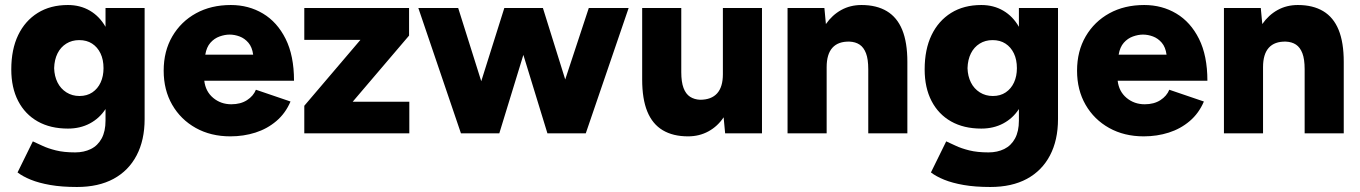

<svg xmlns="http://www.w3.org/2000/svg" viewBox="-20 -532 5425 766"><path d="M287 214Q226 214 180.5 206Q135 198 103 185Q71 172 50 156L111 32Q127 39 149 49.5Q171 60 203 68Q235 76 280 76Q315 76 342.5 62.5Q370 49 385.5 20.5Q401 -8 401 -51V-97Q377 -60 338.5 -39.5Q300 -19 251 -19Q181 -19 130.5 -47.5Q80 -76 52.5 -129Q25 -182 25 -255Q25 -335 52.5 -392Q80 -449 130.5 -480.5Q181 -512 251 -512Q300 -512 338.5 -489.5Q377 -467 401 -425V-500H557V-57Q557 27 525 88Q493 149 433 181.5Q373 214 287 214ZM297 -149Q327 -149 348.5 -163.5Q370 -178 381.5 -203Q393 -228 393 -260Q393 -294 381 -319Q369 -344 347.5 -358Q326 -372 296 -372Q267 -372 244.5 -358Q222 -344 209.5 -319Q197 -294 196 -260Q197 -228 209.5 -203Q222 -178 245 -163.5Q268 -149 297 -149Z M899 12Q821 12 761 -21.5Q701 -55 667 -114Q633 -173 633 -250Q633 -328 667.5 -387Q702 -446 762 -479Q822 -512 901 -512Q972 -512 1029 -478Q1086 -444 1119.5 -377Q1153 -310 1153 -210H795Q800 -167 830.5 -141.5Q861 -116 903 -116Q940 -116 965.5 -132.5Q991 -149 1001 -174L1139 -127Q1119 -80 1082.5 -49Q1046 -18 999 -3Q952 12 899 12ZM799 -314H990Q986 -344 971 -361.5Q956 -379 936 -386.5Q916 -394 896 -394Q877 -394 856 -386.5Q835 -379 819.5 -361.5Q804 -344 799 -314Z M1194 0V-110L1418 -373H1194V-500H1612V-390L1387 -126H1613V0Z M1819 0 1649 -500H1808L1900 -208L1992 -500H2146L2235 -215L2329 -500H2488L2317 0H2164L2068 -313L1972 0Z M2725 12Q2665 12 2624 -12.5Q2583 -37 2562.5 -87Q2542 -137 2542 -215V-500H2698V-244Q2698 -205 2707 -181Q2716 -157 2733 -146Q2750 -135 2773 -134Q2818 -134 2841 -159.5Q2864 -185 2864 -236V-500H3020V0H2873L2867 -64Q2843 -28 2806.5 -8Q2770 12 2725 12Z M3122 0V-500H3269L3275 -436Q3300 -472 3336 -492Q3372 -512 3417 -512Q3477 -512 3518 -487.5Q3559 -463 3579.5 -413Q3600 -363 3600 -285V0H3444V-256Q3444 -296 3435 -319.5Q3426 -343 3409.5 -354Q3393 -365 3369 -366Q3324 -367 3301 -341.5Q3278 -316 3278 -264V0Z M3931 214Q3870 214 3824.5 206Q3779 198 3747 185Q3715 172 3694 156L3755 32Q3771 39 3793 49.5Q3815 60 3847 68Q3879 76 3924 76Q3959 76 3986.5 62.5Q4014 49 4029.5 20.5Q4045 -8 4045 -51V-97Q4021 -60 3982.5 -39.5Q3944 -19 3895 -19Q3825 -19 3774.5 -47.5Q3724 -76 3696.5 -129Q3669 -182 3669 -255Q3669 -335 3696.5 -392Q3724 -449 3774.5 -480.5Q3825 -512 3895 -512Q3944 -512 3982.5 -489.5Q4021 -467 4045 -425V-500H4201V-57Q4201 27 4169 88Q4137 149 4077 181.5Q4017 214 3931 214ZM3941 -149Q3971 -149 3992.5 -163.5Q4014 -178 4025.5 -203Q4037 -228 4037 -260Q4037 -294 4025 -319Q4013 -344 3991.5 -358Q3970 -372 3940 -372Q3911 -372 3888.5 -358Q3866 -344 3853.5 -319Q3841 -294 3840 -260Q3841 -228 3853.5 -203Q3866 -178 3889 -163.5Q3912 -149 3941 -149Z M4543 12Q4465 12 4405 -21.5Q4345 -55 4311 -114Q4277 -173 4277 -250Q4277 -328 4311.5 -387Q4346 -446 4406 -479Q4466 -512 4545 -512Q4616 -512 4673 -478Q4730 -444 4763.5 -377Q4797 -310 4797 -210H4439Q4444 -167 4474.5 -141.5Q4505 -116 4547 -116Q4584 -116 4609.5 -132.5Q4635 -149 4645 -174L4783 -127Q4763 -80 4726.5 -49Q4690 -18 4643 -3Q4596 12 4543 12ZM4443 -314H4634Q4630 -344 4615 -361.5Q4600 -379 4580 -386.5Q4560 -394 4540 -394Q4521 -394 4500 -386.5Q4479 -379 4463.5 -361.5Q4448 -344 4443 -314Z M4863 0V-500H5010L5016 -436Q5041 -472 5077 -492Q5113 -512 5158 -512Q5218 -512 5259 -487.5Q5300 -463 5320.5 -413Q5341 -363 5341 -285V0H5185V-256Q5185 -296 5176 -319.5Q5167 -343 5150.5 -354Q5134 -365 5110 -366Q5065 -367 5042 -341.5Q5019 -316 5019 -264V0Z"/></svg>

Font: Figtree ExtraBold
Style: Regular
Weight: 800
Designer: Erik Kennedy
Foundry: Erik Kennedy
Version: Version 2.002